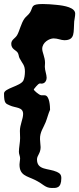

<svg xmlns="http://www.w3.org/2000/svg" viewBox="-25 -757 394 955"><path d="M344 -650C345 -660 349 -676 349 -689C349 -719 298 -729 254 -733C235 -735 209 -737 188 -737C127 -737 141 -723 125 -696C118 -684 103 -674 97 -665C80 -642 72 -602 60 -582C50 -565 31 -560 31 -539C31 -512 55 -508 63 -495C68 -488 68 -476 72 -468C87 -439 99 -434 99 -401C99 -384 96 -366 91 -356C76 -328 -5 -318 -5 -292C-5 -241 4 -242 23 -233C52 -219 90 -226 90 -190C90 -166 74 -136 74 -106C74 -95 75 -83 75 -70C75 -49 69 -22 69 -2C69 10 75 20 75 30C75 41 72 51 72 61C72 116 108 118 149 138C192 159 199 178 233 178C254 178 280 181 280 129C280 112 273 105 258 98C216 79 159 91 159 36C159 16 177 6 177 -25C177 -36 174 -51 174 -65C173 -100 191 -121 202 -149C210 -169 216 -194 224 -211C224 -226 222 -283 197 -283C194 -283 190 -283 186 -283C182 -283 178 -283 174 -285C171 -286 143 -305 143 -313C143 -311 163 -342 174 -342C176 -342 179 -341 181 -341C202 -341 207 -361 207 -370C207 -386 198 -407 198 -425C198 -431 199 -437 199 -444C199 -473 185 -496 185 -514C185 -546 220 -566 242 -566C262 -566 279 -557 295 -557C350 -557 340 -597 344 -650Z"/></svg>

Font: Freckle Face
Style: Regular
Weight: 400
Designer: Astigmatic (AOETI)
Foundry: Astigmatic (AOETI)
Version: Version 1.000